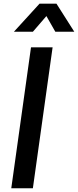

<svg xmlns="http://www.w3.org/2000/svg" viewBox="-20 -1002 416 1022"><path d="M155 0H40L145 -750H260ZM54 -833 190.5 -982.5H280.5L375.5 -833H274.5L227 -916.5L155 -833Z"/></svg>

Font: Mohave Light SemiBold
Style: Italic
Weight: 600
Italic angle: -8°
Version: Version 2.003